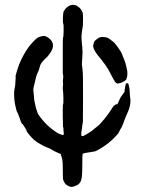

<svg xmlns="http://www.w3.org/2000/svg" viewBox="-20 -589 587 777"><path d="M402 -439Q415 -438 423 -431.5Q431 -425 437.5 -420.5Q444 -416 457.5 -397Q471 -378 472.5 -373Q474 -368 476 -364Q478 -360 479.5 -355.5Q481 -351 484.5 -342.5Q488 -334 489.5 -326.5Q491 -319 493.5 -309Q496 -299 495.5 -289Q495 -279 493.5 -275.5Q492 -272 492 -271Q492 -270 492 -270L489 -265Q476 -255 465 -252.5Q454 -250 454 -251Q454 -252 452.5 -252.5Q451 -253 450.5 -252.5Q450 -252 450 -253Q449 -256 447.5 -256Q446 -256 445.5 -257Q445 -258 444.5 -258Q444 -258 444 -260Q444 -262 442 -264Q440 -266 432.5 -281Q425 -296 422 -301Q419 -306 417 -310Q415 -314 414 -314.5Q413 -315 410 -320.5Q407 -326 405 -328Q403 -330 397.5 -338Q392 -346 376 -365Q354 -393 357.5 -407.5Q361 -422 363 -423Q365 -424 370.5 -429.5Q376 -435 383.5 -437.5Q391 -440 393 -439.5Q395 -439 402 -439ZM445 -165Q445 -166 447.5 -165.5Q450 -165 450 -166.5Q450 -168 452 -167Q454 -166 455.5 -168Q457 -170 462 -182.5Q467 -195 475 -205Q483 -215 483.5 -216.5Q484 -218 485 -228Q487 -242 490 -253L491 -251Q492 -247 493 -253H495L497 -250Q497 -250 498 -253Q499 -248 499.5 -248Q500 -248 500 -249Q505 -230 505 -217.5Q505 -205 507 -192Q512 -163 490 -119Q485 -108 483 -101.5Q481 -95 479 -90Q477 -85 474.5 -79Q472 -73 468 -67Q464 -61 462 -55Q460 -49 440.5 -29.5Q421 -10 395.5 6.5Q370 23 362 24Q354 25 347 26.5Q340 28 328 29.5Q316 31 314.5 34.5Q313 38 313 81.5Q313 125 309 138Q304 158 281 165Q269 169 262.5 166Q256 163 255.5 163Q255 163 249 159Q243 155 238.5 145.5Q234 136 234.5 131.5Q235 127 234.5 124.5Q234 122 234 88Q234 49 226 39Q228 37 227 35.5Q226 34 212.5 28.5Q199 23 191 17.5Q183 12 170.5 7.5Q158 3 146.5 -4Q135 -11 134 -11Q133 -11 121.5 -20Q110 -29 98 -44Q86 -59 88 -59Q88 -61 80 -74Q72 -87 71 -88L70 -87Q67 -90 64 -98Q61 -106 61 -106H62Q61 -107 59 -112Q57 -117 54 -125.5Q51 -134 49.5 -135Q48 -136 43.5 -155Q39 -174 38.5 -183.5Q38 -193 37.5 -197Q37 -201 37 -210Q37 -219 37.5 -220Q38 -221 38.5 -227Q39 -233 39.5 -233.5Q40 -234 40.5 -238.5Q41 -243 41.5 -243.5Q42 -244 42 -251.5Q42 -259 43 -268Q44 -277 43 -278.5Q42 -280 49.5 -305Q57 -330 67 -350Q77 -370 86.5 -385Q96 -400 106 -411Q127 -435 137 -439Q156 -446 165 -442Q174 -438 178 -434.5Q182 -431 186 -427Q206 -403 179 -369Q176 -365 174.5 -363Q173 -361 170.5 -358.5Q168 -356 166 -354Q164 -352 163.5 -352Q163 -352 160.5 -349Q158 -346 154 -342Q144 -331 141.5 -320.5Q139 -310 137 -305Q127 -285 124 -269.5Q121 -254 120 -251Q119 -248 118 -244Q117 -240 115.5 -233Q114 -226 115.5 -217.5Q117 -209 117.5 -196.5Q118 -184 120.5 -174.5Q123 -165 124 -158.5Q125 -152 129 -141.5Q133 -131 133 -129.5Q133 -128 143 -115Q167 -83 195 -63Q204 -57 208.5 -53.5Q213 -50 224.5 -45.5Q236 -41 237 -43Q238 -45 238 -48Q238 -51 238 -53.5Q238 -56 237.5 -56Q237 -56 237 -62.5Q237 -69 236.5 -71.5Q236 -74 235.5 -74.5Q235 -75 235 -75L234 -117Q234 -123 234 -145Q234 -167 235.5 -168Q237 -169 236.5 -193Q236 -217 235.5 -218.5Q235 -220 235 -218L234 -233L235 -247Q236 -244 235 -252Q234 -261 235 -269Q237 -279 235.5 -284.5Q234 -290 234 -296.5Q234 -303 234 -341.5Q234 -380 234 -396Q234 -430 235 -437Q237 -436 237.5 -463.5Q238 -491 236 -493Q234 -495 234.5 -513Q235 -531 236.5 -538.5Q238 -546 247 -556Q268 -576 290 -566Q309 -556 315 -536Q316 -532 316 -511Q316 -490 315.5 -486.5Q315 -483 314 -477Q313 -471 311 -456.5Q309 -442 310 -431Q311 -420 311.5 -411.5Q312 -403 313 -398Q315 -377 313 -354.5Q311 -332 311.5 -327.5Q312 -323 312.5 -318.5Q313 -314 313.5 -312Q314 -310 314 -305.5Q314 -301 315 -298Q316 -295 316 -197Q316 -99 315.5 -95.5Q315 -92 314 -87Q313 -82 313 -81.5Q313 -81 312 -71Q311 -61 309 -52Q308 -38 312 -38Q318 -38 328 -44.5Q338 -51 340.5 -52Q343 -53 343 -53.5Q343 -54 344.5 -54.5Q346 -55 347.5 -56.5Q349 -58 353 -60.5Q357 -63 358.5 -65Q360 -67 371.5 -75.5Q383 -84 390 -93Q397 -102 398 -102.5Q399 -103 402 -107Q405 -111 408.5 -115Q412 -119 413 -121Q414 -123 414 -123L417 -126Q417 -126 418 -127.5Q419 -129 419 -129.5Q419 -130 422 -134Q425 -138 425.5 -138.5Q426 -139 426.5 -140.5Q427 -142 429 -144Q431 -146 435 -153Q439 -160 440 -160Q441 -160 441 -161.5Q441 -163 443 -162Q445 -161 445 -165Z"/></svg>

Font: TT2020 Style E
Style: Regular
Weight: 400
Version: Version 00.2